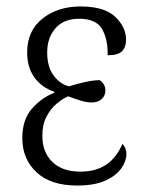

<svg xmlns="http://www.w3.org/2000/svg" viewBox="-20 -564 444 594"><path d="M218 10Q137 10 93 -31Q49 -72 49 -137Q49 -194 79 -228Q109 -262 148 -277V-280Q108 -294 86 -325Q64 -356 64 -402Q64 -469 111.5 -506.5Q159 -544 229 -544Q303 -544 336.5 -512Q370 -480 370 -441Q370 -418 357.5 -405.5Q345 -393 313 -393Q314 -443 295.5 -474.5Q277 -506 225 -506Q177 -506 151.5 -476.5Q126 -447 126 -402Q126 -356 147 -329Q168 -302 194 -297Q219 -305 244.5 -310.5Q270 -316 289 -316Q296 -311 301 -303Q306 -295 306 -283Q306 -268 294.5 -257.5Q283 -247 264 -247Q249 -247 232 -252Q215 -257 191 -266Q174 -259 155.5 -243.5Q137 -228 124 -203.5Q111 -179 111 -144Q111 -93 142 -63Q173 -33 229 -33Q275 -33 307 -53.5Q339 -74 359 -119Q363 -115 367 -107Q371 -99 371 -86Q371 -66 355.5 -43.5Q340 -21 306.5 -5.5Q273 10 218 10Z"/></svg>

Font: Noto Serif Condensed Light
Style: Regular
Weight: 300
Width: 3
Designer: Monotype Design Team
Foundry: Monotype Imaging Inc.
Version: Version 2.013